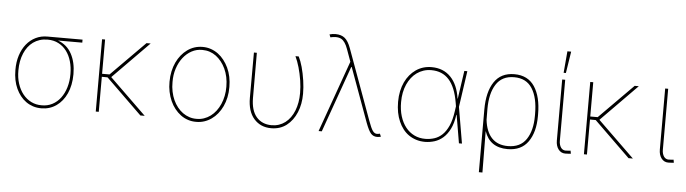

<svg xmlns="http://www.w3.org/2000/svg" viewBox="-54 -1000 5158 1443"><g transform="rotate(5 2525.0 -278.5)"><path d="M272.7 11.4Q239 11.4 210 2Q181.1 -7.5 157 -24.7Q132.8 -41.9 114 -65.9Q95.2 -89.8 82 -118.6Q54 -179 54 -259.2Q53.6 -318.9 69.6 -368.8Q85.6 -418.7 114.5 -454.5Q143.5 -490.4 183.8 -510.3Q224.1 -530.2 272.7 -529.8H536.9V-507.1H353.7Q422.6 -481.9 457 -418.3Q491.5 -355.1 491.5 -265.6Q491.5 -223 484 -186.1Q476.6 -149.1 462.7 -118.8Q448.9 -88.4 429.5 -64.5Q410.2 -40.5 386.4 -23.8Q336.6 11.4 272.7 11.4ZM272.7 -11.4Q317.1 -10.7 353.5 -29.7Q389.9 -48.7 415.5 -82.7Q441.1 -116.8 455.1 -163.4Q469.1 -209.9 468.8 -264.9Q468.8 -315.7 456 -359.9Q443.2 -404.1 418.7 -436.8Q394.2 -469.5 358.1 -488.3Q322.1 -507.1 275.6 -507.1Q243.3 -507.1 216.3 -498.4Q189.3 -489.7 167.4 -473.9Q145.6 -458.1 128.9 -436.1Q112.2 -414.1 100.9 -387.4Q76.7 -331 76.7 -257.8Q76.3 -203.1 91.1 -157.7Q105.8 -112.2 132.1 -79.5Q158.4 -46.9 194.4 -28.9Q230.5 -11 272.7 -11.4Z M682.9 0ZM1052.2 0H1019.5L748.9 -263.8L705.6 -264.2V0H682.9V-545.5H705.6V-286.9H761.7L1018.1 -545.5H1049.4L776.3 -268.1Z M1215.2 0ZM1441.4 11.4Q1408.7 11.7 1379.1 2Q1349.4 -7.8 1324.4 -26.3Q1299.4 -44.7 1278.9 -70.7Q1258.5 -96.6 1244.5 -128Q1230.5 -159.4 1222.8 -195.8Q1215.2 -232.2 1215.6 -271.3Q1215.6 -313.6 1223.7 -350.7Q1231.9 -387.8 1246.4 -418.7Q1261 -449.6 1281.2 -474.4Q1301.5 -499.3 1326 -517Q1377.5 -554 1441.4 -554Q1475.1 -554 1504.6 -543.7Q1534.1 -533.4 1558.8 -515.1Q1583.5 -496.8 1603.3 -471.2Q1623.2 -445.7 1637.4 -415.5Q1667.3 -351.6 1667.3 -271.3Q1667.6 -230.1 1659.8 -193.2Q1652 -156.2 1637.3 -124.8Q1622.5 -93.4 1601.9 -68Q1581.3 -42.6 1555.9 -24.9Q1530.5 -7.1 1501.6 2.3Q1472.7 11.7 1441.4 11.4ZM1441.4 -11.4Q1470.9 -11 1497.5 -20.1Q1524.1 -29.1 1546.9 -46Q1569.6 -62.9 1587.7 -86.6Q1605.8 -110.4 1618.6 -139.6Q1631.4 -168.7 1638.1 -202.1Q1644.9 -235.4 1644.5 -271.3Q1644.5 -310 1637.3 -343.9Q1630 -377.8 1616.7 -406.4Q1603.3 -435 1585 -457.9Q1566.8 -480.8 1545.1 -497.2Q1499.3 -531.2 1441.4 -531.2Q1397.7 -532 1360.4 -511.7Q1323.2 -491.5 1295.8 -456.1Q1268.5 -420.8 1253 -373.2Q1237.6 -325.6 1238.3 -271.3Q1237.9 -233.7 1245 -199.6Q1252.1 -165.5 1265.3 -136.5Q1278.4 -107.6 1297.1 -84.2Q1315.7 -60.7 1338.2 -44.6Q1360.8 -28.4 1386.9 -19.7Q1413 -11 1441.4 -11.4Z M2006.7 9.9Q1926.5 9.9 1877.1 -45.8Q1827.8 -101.6 1827.8 -203.8L1828.5 -545.5H1850.5L1851.2 -204.5Q1851.6 -110.1 1893.8 -61.4Q1935.7 -13.5 2007.1 -12.8Q2036.9 -12.8 2062.9 -21.5Q2088.8 -30.2 2110.3 -46.5Q2131.7 -62.9 2148.8 -86.3Q2165.8 -109.7 2177.6 -139.6Q2200.6 -198.2 2200.6 -271.7Q2200.6 -318.9 2193.2 -366.8Q2176.1 -473 2141.7 -545.5H2166.5Q2198.9 -481.2 2215.9 -367.9Q2223.4 -317.1 2223.4 -268.8Q2223.4 -190 2197.4 -128.2Q2170.8 -64.6 2122.2 -27Q2073.5 9.9 2006.7 9.9Z M2805.8 5.7Q2777 5.7 2758.5 -14.9Q2740.8 -35.5 2719.8 -90.9L2570.3 -500.7H2566.4L2388.1 0H2364L2556.5 -539.4L2522.4 -633.5Q2502.5 -688.9 2473.4 -705.3Q2456.3 -714.8 2431.8 -714.8Q2413.4 -714.8 2391 -709.5L2382.5 -730.8Q2406.2 -737.2 2427.6 -737.2Q2472.3 -736.9 2498.6 -714.8Q2524.5 -693.2 2543.7 -640.6L2736.9 -110.8Q2756.4 -56.5 2770.6 -36.2Q2784.4 -17 2802.9 -17Q2812.1 -17 2824.9 -20.6L2834.2 1.4Q2821.4 5.7 2805.8 5.7Z M3168.7 11.4Q3131.7 11.4 3100.9 1.6Q3070 -8.2 3044.7 -25.7Q3019.5 -43.3 3000.4 -68.2Q2981.2 -93 2968 -123.6Q2940 -186.4 2940 -271.3Q2940 -314.6 2948 -351.9Q2956 -389.2 2970.5 -420.1Q2985.1 -451 3005.3 -475.1Q3025.6 -499.3 3050.4 -516.7Q3102.3 -552.6 3168.7 -552.6Q3257.5 -552.6 3312.9 -495.4Q3368.3 -438.2 3383.2 -333.8H3384.9L3415.8 -545.5H3438.6L3399.1 -272.7L3445.7 0H3422.9L3387.1 -211.6H3384.6Q3375.7 -147 3354.2 -104.4Q3332.7 -61.8 3303.3 -36.2Q3273.8 -10.7 3239 0.2Q3204.2 11 3168.7 11.4ZM3168.7 -11.4Q3203.8 -11.7 3236.3 -22.2Q3268.8 -32.7 3295.6 -58.2Q3322.4 -83.8 3342.2 -127.7Q3361.9 -171.5 3371.1 -238.6L3376.4 -275.2L3371.8 -302.6Q3352.3 -418.3 3302 -474.1Q3251.8 -529.8 3168.7 -529.8Q3137.1 -529.8 3109.7 -520.8Q3082.4 -511.7 3059.7 -495.4Q3036.9 -479 3019.2 -456.1Q3001.4 -433.2 2989 -405.5Q2962.7 -346.9 2962.7 -271.3Q2962.4 -212.7 2977.3 -164.6Q2992.2 -116.5 3019.4 -82.2Q3046.5 -47.9 3084.5 -29.5Q3122.5 -11 3168.7 -11.4Z M3617.9 203.1H3590.9V-269.9Q3590.9 -402.7 3641.3 -478Q3691.8 -554 3793.3 -554Q3895.2 -554 3945.7 -478Q3996.4 -401.6 3996.4 -269.9V-254.3Q3996.4 -134.2 3945 -61.4Q3893.5 11.4 3789.8 11.4Q3655.9 11.4 3615.1 -109.4ZM3790.5 -11.4Q3884.2 -11.4 3929 -77.8Q3973.7 -144.2 3973.7 -254.3V-269.9Q3973.7 -392.8 3929.7 -461.6Q3885.7 -531.2 3793.3 -531.2Q3701.3 -531.2 3657.3 -461.6Q3613.6 -393.5 3613.6 -275.6L3614.3 -193.9Q3624.6 -104.8 3669 -58.1Q3713.4 -11.4 3790.5 -11.4Z M4154.1 0ZM4225.1 7.1Q4193.2 7.1 4173.3 -19.2Q4154.1 -45.1 4154.1 -85.2V-545.5H4176.8V-85.2Q4176.8 -69.2 4180.6 -56.3Q4184.3 -43.3 4190.7 -34.3Q4197.1 -25.2 4206 -20.4Q4214.8 -15.6 4225.1 -15.6Q4243.3 -15.6 4252.8 -16.9Q4262.4 -18.1 4263.5 -18.5L4267.8 4.3Q4266.3 4.6 4255.3 5.9Q4244.3 7.1 4225.1 7.1ZM4177.6 -596.6H4160.5L4174.7 -759.9H4203.1Z M4365.8 0ZM4735.1 0H4702.4L4431.8 -263.8L4388.5 -264.2V0H4365.8V-545.5H4388.5V-286.9H4444.6L4701 -545.5H4732.2L4459.2 -268.1Z M5002.1 7.1Q4970.2 7.1 4950.3 -19.2Q4931.1 -45.1 4931.1 -85.2V-545.5H4953.8V-85.2Q4953.8 -69.2 4957.6 -56.3Q4961.3 -43.3 4967.7 -34.3Q4974.1 -25.2 4983 -20.4Q4991.8 -15.6 5002.1 -15.6Q5020.2 -15.6 5029.8 -16.9Q5039.4 -18.1 5040.5 -18.5L5044.7 4.3Q5043.3 4.6 5032.3 5.9Q5021.3 7.1 5002.1 7.1Z"/></g></svg>

Font: Linik Sans Thin
Style: Regular
Weight: 100
Designer: Fonts by Rasmus Andersson / Changes by Cristiano Sobral with parts from Marc Monis
Foundry: rsms
Version: Version 3.020; ttfautohint (v1.6)